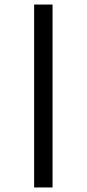

<svg xmlns="http://www.w3.org/2000/svg" viewBox="-20 -772 381 844"><path d="M211 -752V52H130V-752Z"/></svg>

Font: Pathway Extreme Condensed SemiBold
Style: Regular
Weight: 600
Width: 3
Version: Version 1.001;gftools[0.9.26]